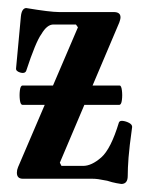

<svg xmlns="http://www.w3.org/2000/svg" viewBox="-20 -445 358 478"><path d="M282 13Q281 13 270 11Q259 9 247 5Q232 2 224.5 1Q217 0 210 0H37Q22 0 22 -15Q22 -22 25 -29L174 -377L169 -384H113Q97 -384 83 -360Q69 -341 45 -268Q41 -261 30 -264.5Q19 -268 20 -275L32 -404Q34 -424 45 -425Q75 -420 95.5 -417.5Q116 -415 127 -415H263Q280 -415 280 -402Q280 -399 279 -395.5Q278 -392 277 -389L129 -40L133 -32H187Q208 -32 232 -53Q256 -74 276 -140Q278 -145 286 -144Q294 -143 301.5 -139Q309 -135 309 -129Q302 -79 300 -52.5Q298 -26 298 -7Q298 13 282 13ZM36 -184Q31 -184 29.5 -196Q28 -208 29.5 -220Q31 -232 36 -232H278Q282 -232 283.5 -220Q285 -208 283.5 -196Q282 -184 277 -184Z"/></svg>

Font: Junicode Two Beta Condensed Medium
Style: Regular
Weight: 500
Width: 3
Designer: Peter S. Baker
Foundry: Briery Creek Software
Version: Version 1.053; ttfautohint (v1.8.4)